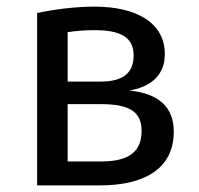

<svg xmlns="http://www.w3.org/2000/svg" viewBox="-20 -559 601 579"><path d="M282 -72H184V-245H284C374 -245 407 -220 407 -164C407 -89 351 -72 282 -72ZM266 -468C343 -468 383 -447 383 -392C383 -332 342 -313 283 -313H184V-462C211 -466 235 -468 266 -468ZM370 -286C440 -298 477 -336 477 -396C477 -490 392 -539 265 -539C207 -539 146 -531 92 -520V0H282C409 0 504 -46 504 -162C504 -235 460 -277 370 -286Z"/></svg>

Font: Fira Math
Style: Regular
Weight: 400
Designer: Xiangdong Zeng
Foundry: Xiangdong Zeng
Version: Version 0.3.4